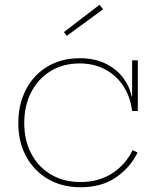

<svg xmlns="http://www.w3.org/2000/svg" viewBox="-20 -780 649 808"><path d="M319 8Q241 8 182 -26.5Q123 -61 90 -121.8Q57 -182.5 57 -262Q57 -322 75.5 -372Q94 -422 128.2 -458.5Q162.5 -495 210 -515Q257.5 -535 315 -535Q377 -535 422.8 -513Q468.5 -491 496.8 -454.5Q525 -418 534 -374H542L536 -313Q528.5 -373 499 -418Q469.5 -463 422.5 -488Q375.5 -513 315 -513Q245.5 -513 193 -480.8Q140.5 -448.5 111.2 -392Q82 -335.5 82 -262Q82 -189 111.8 -133Q141.5 -77 194.8 -45.5Q248 -14 319 -14Q395 -14 451.5 -50.2Q508 -86.5 538 -148L559 -138Q525.5 -71.5 465.5 -31.8Q405.5 8 319 8ZM536 -313V-526H560V-313ZM399 -760 414 -741 261 -629 249 -645Z"/></svg>

Font: Hepta Slab ExtraLight ExtraLight
Style: Regular
Weight: 250
Version: Version 1.102